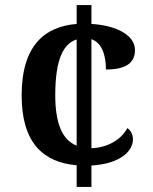

<svg xmlns="http://www.w3.org/2000/svg" viewBox="-20 -734 599 754"><path d="M281 -85V0H339V-84C454 -91 502 -141 502 -187C502 -205 494 -222 480 -231C457 -187 404 -154 339 -152V-580C380 -567 396 -517 396 -461C483 -461 510 -493 510 -538C510 -595 439 -634 339 -640V-714H281V-640C158 -630 65 -558 65 -359C65 -171 152 -96 281 -85ZM281 -579V-162C223 -185 197 -252 197 -360C197 -503 230 -563 281 -579Z"/></svg>

Font: Noto Serif Yezidi SemiBold
Style: Regular
Weight: 600
Designer: Dalton Maag Ltd
Foundry: Dalton Maag Ltd
Version: Version 1.001